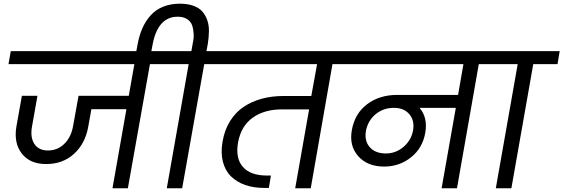

<svg xmlns="http://www.w3.org/2000/svg" viewBox="-20 -1016 3040 1036"><path d="M25.9 -669.9 38.1 -740.2H932.1L918.9 -669.9H789.1L669.9 0H586.9L662.1 -426.8H473.1L456.1 -332Q439.9 -241.2 379.2 -185.8Q318.4 -130.4 228 -130.9Q141.1 -130.9 97.2 -188Q53.2 -245.1 68.8 -335L98.1 -499H182.1L152.8 -334Q142.1 -275.4 165.3 -239.7Q188.5 -204.1 238.8 -204.1Q290.5 -204.1 326.9 -239.7Q363.3 -275.4 374 -334L403.8 -499H674.8L705.1 -669.9Z M711.9 -720.2 722.7 -777.8Q731.4 -825.2 748.3 -863.5Q765.1 -901.9 792.2 -932.4Q819.3 -962.9 859.6 -979.5Q899.9 -996.1 950.7 -996.1Q992.2 -996.1 1022.9 -985.1Q1053.7 -974.1 1071.3 -954.3Q1088.9 -934.6 1098.4 -907.2Q1107.9 -879.9 1107.4 -847.4Q1106.9 -814.9 1101.1 -777.8L1093.8 -740.2H1224.6L1212.9 -669.9H1082L962.9 0H879.9L998 -669.9H865.7L877.9 -740.2H1012.7L1020 -782.2Q1026.4 -808.6 1024.9 -834.2Q1023.4 -859.9 1016.4 -880.1Q1009.3 -900.4 989.3 -913.1Q969.2 -925.8 939 -925.8Q834 -925.8 804.7 -782.2L793 -720.2Z M1158.7 -669.9 1170.9 -740.2H1918.9L1905.8 -669.9H1773.9L1656.7 0H1572.8L1647.9 -425.8H1502Q1406.2 -425.8 1343.5 -380.9Q1280.8 -335.9 1264.6 -248Q1249.5 -163.1 1290 -116Q1330.6 -68.8 1420.9 -68.8H1441.9L1430.7 -2H1404.8Q1348.1 -2 1303 -17.8Q1257.8 -33.7 1226.6 -64.2Q1195.3 -94.7 1182.9 -142.6Q1170.4 -190.4 1180.7 -251Q1191.4 -314.5 1221.2 -362.3Q1251 -410.2 1294.9 -439.5Q1338.9 -468.8 1392.8 -483.4Q1446.8 -498 1509.8 -498H1659.7L1690.9 -669.9Z M2062.5 -188Q2115.7 -188 2157.2 -223.4Q2198.7 -258.8 2208.5 -311Q2218.3 -364.3 2189.2 -399.2Q2160.2 -434.1 2105.5 -434.1Q2048.3 -434.1 2006.8 -399.7Q1965.3 -365.2 1954.6 -310.1Q1945.3 -255.9 1975.1 -221.9Q2004.9 -188 2062.5 -188ZM1852.5 -669.9 1864.7 -740.2H2707.5L2695.8 -669.9H2563.5L2445.8 0H2362.8L2439.5 -434.1H2243.7Q2288.6 -382.3 2274.9 -300.8Q2260.7 -217.3 2198 -167.2Q2135.3 -117.2 2052.7 -117.2Q1962.9 -117.2 1913.1 -173.1Q1863.3 -229 1878.4 -314Q1894.5 -403.8 1961.2 -453.9Q2027.8 -503.9 2123.5 -503.9H2451.7L2480.5 -669.9Z M2655.3 0 2773.4 -669.9H2641.1L2653.3 -740.2H3000L2988.3 -669.9H2857.4L2739.3 0Z"/></svg>

Font: Poppins
Style: Italic
Weight: 400
Italic angle: -10°
Designer: Ninad Kale (Devanagari), Jonny Pinhorn (Latin)
Foundry: Indian Type Foundry
Version: Version 3.200;PS 1.000;hotconv 16.6.54;makeotf.lib2.5.65590